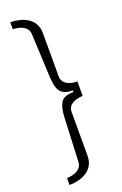

<svg xmlns="http://www.w3.org/2000/svg" viewBox="-170 -783 630 991"><g transform="rotate(-20 145.5 -288.0)"><path d="M29 -735Q52 -735 76.5 -729.5Q101 -724 122 -711Q143 -698 155.5 -676.5Q168 -655 168 -623V-386Q168 -366 180.5 -353Q193 -340 212 -334.5Q231 -329 250 -329V-250Q231 -250 212 -244Q193 -238 180.5 -225.5Q168 -213 168 -193V47Q168 79 155.5 100.5Q143 122 122 135Q101 148 76.5 153.5Q52 159 29 159V121Q44 121 63.5 116Q83 111 97.5 98Q112 85 113 62L124 -182Q126 -231 142.5 -258Q159 -285 212 -285V-294Q177 -294 158.5 -306Q140 -318 133 -341.5Q126 -365 124 -397L113 -638Q112 -661 97.5 -674Q83 -687 63.5 -692Q44 -697 29 -697Z"/></g></svg>

Font: Archivo SemiExpanded Thin
Style: Regular
Weight: 250
Width: 6
Designer: Hector Gatti
Foundry: Omnibus-Type
Version: Version 2.001